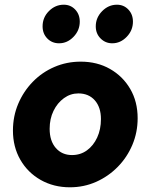

<svg xmlns="http://www.w3.org/2000/svg" viewBox="-20 -786 640 816"><path d="M277 10Q208 10 152.8 -21.3Q97.7 -52.6 66.3 -107.3Q35 -162 35 -231Q35 -292 57.5 -345Q80 -398 119.4 -438.4Q158.8 -478.9 211.1 -501.4Q263.4 -524 323 -524Q393 -524 447.5 -493Q502 -462 533.5 -408Q565 -354 565 -283.5Q565 -223.5 542.6 -170.4Q520.2 -117.3 480.4 -76.8Q440.6 -36.3 388.5 -13.1Q336.4 10 277 10ZM286 -127Q322 -127 349.5 -147Q377 -167 393 -201.5Q409 -236 409 -280Q409 -330 383 -359.5Q357 -389 313 -389Q279.5 -389 251.7 -368.8Q223.8 -348.6 207.4 -314.8Q191 -281 191 -238.7Q191 -187 217.2 -157Q243.5 -127 286 -127ZM231 -602Q201 -602 181 -622.5Q161 -643 161 -674Q161 -712 188 -739Q215 -766 251 -766Q280 -766 299.5 -745.5Q319 -725 319 -694Q319 -657 292.5 -629.5Q266 -602 231 -602ZM457 -602Q428 -602 407.5 -622.5Q387 -643 387 -674Q387 -711 414 -738.5Q441 -766 477 -766Q506 -766 525.5 -745.5Q545 -725 545 -694Q545 -657 518.5 -629.5Q492 -602 457 -602Z"/></svg>

Font: Red Hat Mono
Style: Italic
Weight: 400
Italic angle: -12°
Monospace: yes
Designer: Pentagram, MCKL
Foundry: MCKL
Version: Version 1.030